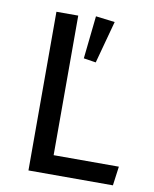

<svg xmlns="http://www.w3.org/2000/svg" viewBox="-80 -760 658 821"><g transform="rotate(10 249.0 -349.5)"><path d="M303.2 -504.9 353 -689 270 -699.2 250 -513.2ZM194.8 -689V-83H478L466.8 0H100.1V-689Z"/></g></svg>

Font: FiraGO
Style: Regular
Weight: 400
Designer: bBox Type
Foundry: bBox Type GmbH
Version: Version 1.001;PS 001.001;hotconv 1.0.88;makeotf.lib2.5.64775